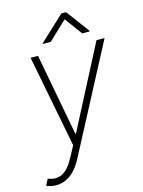

<svg xmlns="http://www.w3.org/2000/svg" viewBox="-159 -827 824 1110"><g transform="rotate(-15 252.5 -272.0)"><path d="M37.6 204.1Q21.5 204.6 6.1 200.9Q-9.3 197.3 -21.5 191.9L-2.4 154.3L-0.5 154.8Q44.4 173.8 82.8 154.1Q121.1 134.3 153.3 74.2L189.9 5.9L83 -545.9H127.4L219.2 -55.2H223.1L477.5 -545.9H525.9L189.9 92.8Q169.9 129.9 145.8 154.8Q121.6 179.7 94.2 191.9Q66.9 204.1 37.6 204.1ZM408.2 -605 330.6 -710 219.7 -605H171.4L172.4 -608.9L320.8 -747.6H349.1L452.6 -608.9L451.7 -605Z"/></g></svg>

Font: Inter Tight ExtraLight
Style: Italic
Weight: 250
Italic angle: -9.39999°
Designer: Rasmus Andersson
Foundry: rsms
Version: Version 3.004